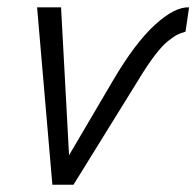

<svg xmlns="http://www.w3.org/2000/svg" viewBox="-20 -508 540 528"><path d="M124 0 82 -487.8H147.9L169.9 -81.1L291 -287.1Q351.6 -390.1 406.2 -439.9Q460.9 -489.7 500 -487.8L490.2 -420.9Q477.1 -417 468.8 -413.1Q460.4 -409.2 443.8 -396.5Q427.2 -383.8 406.2 -356.4Q385.3 -329.1 359.9 -287.1L182.1 0Z"/></svg>

Font: HK Grotesk Light Italic
Style: Regular
Weight: 300
Italic angle: -13°
Designer: Alfredo Marco Pradil and Stefan Peev
Foundry: Hanken Design Co.
Version: Version 1.000;PS 001.000;hotconv 1.0.88;makeotf.lib2.5.64775